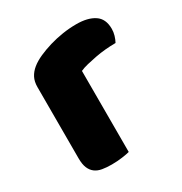

<svg xmlns="http://www.w3.org/2000/svg" viewBox="-127 -596 665 700"><g transform="rotate(-30 205.5 -246.0)"><path d="M222 -1Q212 2 190.5 5Q169 8 146 8Q124 8 106.5 5Q89 2 77 -7Q65 -16 58.5 -31.5Q52 -47 52 -72V-372Q52 -395 60.5 -411.5Q69 -428 85 -441Q101 -454 124.5 -464.5Q148 -475 175 -483Q202 -491 231 -495.5Q260 -500 289 -500Q337 -500 365 -481.5Q393 -463 393 -421Q393 -407 389 -393.5Q385 -380 379 -369Q358 -369 336 -367Q314 -365 293 -361Q272 -357 253.5 -352.5Q235 -348 222 -342Z"/></g></svg>

Font: Baloo Tammudu
Style: Regular
Weight: 400
Designer: Omkar Shende and Ek Type
Foundry: Ek Type
Version: Version 1.443;PS 1.000;hotconv 16.6.51;makeotf.lib2.5.65220;